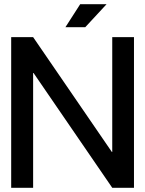

<svg xmlns="http://www.w3.org/2000/svg" viewBox="-20 -890 688 910"><path d="M510 -170H512V-714H615V0H512L139 -544H137V0H33V-714H137ZM360 -870H485L384 -761H290Z"/></svg>

Font: Non Bureau
Style: Regular
Weight: 400
Designer: Jona Saucedo
Foundry: Non Foundry
Version: Version 1.000; ttfautohint (v1.8.4)